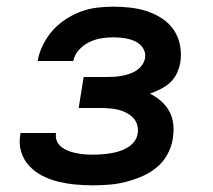

<svg xmlns="http://www.w3.org/2000/svg" viewBox="-20 -548 640 576"><path d="M259 8Q232 8 206 5.5Q180 3 155 -3Q130 -9 107.5 -20.5Q85 -32 68 -50Q51 -68 43.5 -93Q36 -118 41 -144Q41 -146 41 -147Q41 -148 42 -149H148Q148 -149 148 -148.5Q148 -148 148 -148Q146 -135 151 -124Q156 -113 165.5 -106Q175 -99 186 -95Q197 -91 209 -88.5Q221 -86 233.5 -85Q246 -84 259 -84Q272 -84 285 -85Q298 -86 311 -88Q324 -90 337 -94Q350 -98 362 -105Q374 -112 382.5 -123Q391 -134 393 -147Q395 -161 391.5 -173.5Q388 -186 379 -195Q370 -204 358.5 -210Q347 -216 334 -219Q321 -222 307.5 -223Q294 -224 281 -224H216L231 -317H296Q308 -317 319.5 -317.5Q331 -318 342.5 -320Q354 -322 365.5 -325.5Q377 -329 387.5 -335.5Q398 -342 405.5 -352Q413 -362 415 -373Q418 -391 408.5 -404.5Q399 -418 384.5 -424.5Q370 -431 353.5 -433.5Q337 -436 320 -436Q302 -436 283.5 -433Q265 -430 247.5 -421.5Q230 -413 216.5 -398Q203 -383 200 -365H93Q97 -389 108.5 -412.5Q120 -436 137 -455.5Q154 -475 176 -489.5Q198 -504 222 -513Q246 -522 271 -525Q296 -528 320 -528Q346 -528 372 -525Q398 -522 422 -514Q446 -506 467 -492Q488 -478 501.5 -458Q515 -438 520 -412.5Q525 -387 521 -361Q518 -344 510.5 -328Q503 -312 490.5 -300.5Q478 -289 462 -281Q446 -273 430 -267Q448 -258 463.5 -244.5Q479 -231 488.5 -213Q498 -195 500 -173.5Q502 -152 498 -130Q494 -106 481.5 -83.5Q469 -61 448.5 -44.5Q428 -28 404 -18Q380 -8 356 -2Q332 4 307.5 6Q283 8 259 8Z"/></svg>

Font: Iosevka SS04 Semibold Extended
Style: Italic
Weight: 600
Width: 7
Italic angle: -9°
Monospace: yes
Designer: Belleve Invis
Foundry: Belleve Invis
Version: Version 19.0.0; ttfautohint (v1.8.4)